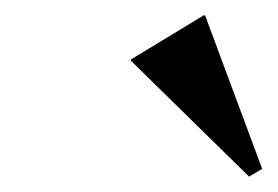

<svg xmlns="http://www.w3.org/2000/svg" viewBox="-20 -785 360 249"><path d="M303 -556 150 -706V-708L244 -765H246L320 -566Z"/></svg>

Font: Platypi Light
Style: Italic
Weight: 300
Italic angle: -13°
Designer: David Sargent
Foundry: Bolt Cutter Type
Version: Version 1.200